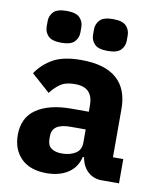

<svg xmlns="http://www.w3.org/2000/svg" viewBox="-85 -818 739 897"><g transform="rotate(10 284.5 -369.5)"><path d="M34 0ZM457 0Q417 0 390.5 -25Q364 -50 357 -92H351Q339 -41 298 -14.5Q257 12 197 12Q118 12 76 -30Q34 -72 34 -141Q34 -224 94.5 -264.5Q155 -305 259 -305H342V-338Q342 -376 322 -398.5Q302 -421 255 -421Q211 -421 185 -402Q159 -383 142 -359L54 -437Q86 -484 134.5 -510.5Q183 -537 266 -537Q378 -537 434 -488Q490 -439 490 -345V-115H539V0ZM252 -91Q289 -91 315.5 -107Q342 -123 342 -159V-221H270Q183 -221 183 -162V-147Q183 -118 201 -104.5Q219 -91 252 -91ZM159 -600Q114 -600 96.5 -618.5Q79 -637 79 -663V-688Q79 -714 96.5 -732.5Q114 -751 159 -751Q204 -751 221.5 -732.5Q239 -714 239 -688V-663Q239 -637 221.5 -618.5Q204 -600 159 -600ZM379 -600Q334 -600 316.5 -618.5Q299 -637 299 -663V-688Q299 -714 316.5 -732.5Q334 -751 379 -751Q424 -751 441.5 -732.5Q459 -714 459 -688V-663Q459 -637 441.5 -618.5Q424 -600 379 -600Z"/></g></svg>

Font: Aneliza ExtraBold
Style: Regular
Weight: 800
Designer: Mike Abbink, Paul van der Laan, Pieter van Rosmalen
Foundry: Bold Monday
Version: Version 3.001;September 8, 2019;FontCreator 11.5.0.2425 64-b